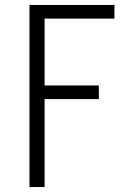

<svg xmlns="http://www.w3.org/2000/svg" viewBox="-20 -755 540 775"><path d="M99 0V-735H442V-680H160V-410H379V-355H160V0Z"/></svg>

Font: Iosevka Term Curly Light
Style: Regular
Weight: 300
Designer: Belleve Invis
Foundry: Belleve Invis
Version: Version 32.3.0